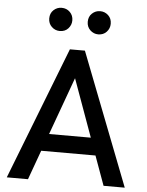

<svg xmlns="http://www.w3.org/2000/svg" viewBox="-60 -958 769 1006"><g transform="rotate(5 324.5 -455.0)"><path d="M634.5 0H523L467 -154.5H181.5L125.5 0H14L285 -697H364ZM434.5 -245.5 325 -548.5 215 -245.5ZM223.5 -788Q199 -788 181 -805.2Q163 -822.5 163 -849Q163 -876.5 181 -893.2Q199 -910 223.5 -910Q249.5 -910 267 -892.5Q284.5 -875 284.5 -849Q284.5 -825 268 -806.5Q251.5 -788 223.5 -788ZM426 -788Q401.5 -788 383.5 -805.2Q365.5 -822.5 365.5 -849Q365.5 -876.5 383.5 -893.2Q401.5 -910 426 -910Q450.5 -910 468.5 -893.2Q486.5 -876.5 486.5 -849Q486.5 -824 469.5 -806Q452.5 -788 426 -788Z"/></g></svg>

Font: Acari Sans Neue SemiBold
Style: Regular
Weight: 600
Designer: Alfredo Marco Pradil (font), Cristiano Sobral (main changes)
Foundry: Hanken Design Co. (font), Cristiano Sobral (main changes)
Version: Version 2.459;March 19, 2022;FontCreator 14.0.0.2808 64-bit;